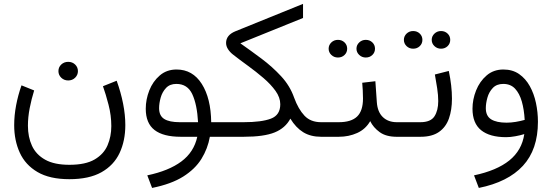

<svg xmlns="http://www.w3.org/2000/svg" viewBox="-20 -696 2809 977"><path d="M277.3 -334Q277.3 -354 291.7 -367.7Q306.2 -381.3 327.1 -381.3Q348.1 -381.3 362.3 -367.7Q376.5 -354 376.5 -334Q376.5 -314.5 362.3 -300.5Q348.1 -286.6 327.1 -286.6Q306.2 -286.6 291.7 -300.5Q277.3 -314.5 277.3 -334ZM333 142.6Q415.5 142.6 461.9 115.2Q508.3 87.9 527.3 43.2Q546.4 -1.5 546.4 -54.2Q546.4 -108.9 532.2 -163.3Q518.1 -217.8 503.9 -257.3L573.7 -285.2Q595.2 -225.6 606.4 -168.5Q617.7 -111.3 617.7 -59.6Q617.7 20.5 588.4 82.8Q559.1 145 496.3 180.4Q433.6 215.8 333 215.8Q232.9 215.8 170.9 179.4Q108.9 143.1 80.6 80.8Q52.2 18.6 52.2 -59.1Q52.2 -108.4 62 -160.2Q71.8 -211.9 89.4 -261.7L153.8 -235.8Q140.1 -191.9 131.1 -145.8Q122.1 -99.6 122.1 -56.2Q122.1 1 142.8 45.9Q163.6 90.8 210 116.7Q256.3 142.6 333 142.6Z M878.4 -342.3Q960.4 -342.3 1006.8 -269Q1053.2 -195.8 1054.7 -74.2H1120.6V0H1047.9Q1037.1 60.5 1005.1 112.3Q973.1 164.1 912.4 202.4Q851.6 240.7 753.9 260.3L729.5 196.3Q838.9 173.3 902.8 125.7Q966.8 78.1 983.9 0H899.4Q811 0 766.4 -34.4Q721.7 -68.8 721.7 -142.6Q721.7 -189.9 739.7 -235.8Q757.8 -281.7 793 -312Q828.1 -342.3 878.4 -342.3ZM894.5 -74.2H987.8Q982.9 -164.1 958.5 -216.6Q934.1 -269 877.4 -269Q844.2 -269 825 -248.5Q805.7 -228 797.6 -199.2Q789.6 -170.4 789.6 -145.5Q789.6 -106.9 815.7 -90.6Q841.8 -74.2 894.5 -74.2Z M1203.1 -475.6Q1255.9 -438.5 1310.8 -397.5Q1365.7 -356.4 1410.6 -307.9Q1455.6 -259.3 1476.6 -199.2Q1498 -140.6 1529.3 -107.4Q1560.5 -74.2 1613.8 -74.2H1631.3V0H1613.8Q1560.5 0 1522.9 -23.2Q1485.4 -46.4 1457.5 -92.3Q1432.1 -44.4 1377.7 -22.2Q1323.2 0 1220.2 0H1101.1V-74.2H1219.7Q1311 -74.2 1358.6 -92.3Q1406.2 -110.4 1406.2 -165.5Q1406.2 -199.7 1382.1 -233.4Q1357.9 -267.1 1320.3 -299.3Q1282.7 -331.5 1241.2 -361.6Q1199.7 -391.6 1165 -418.9Q1149.9 -430.7 1140.1 -446Q1130.4 -461.4 1130.4 -477.5Q1130.4 -517.1 1177.2 -536.6L1522 -676.3V-604.5Z M1793.9 -448.2Q1793.9 -466.8 1807.9 -480Q1821.8 -493.2 1841.3 -493.2Q1861.3 -493.2 1874.8 -480.2Q1888.2 -467.3 1888.2 -448.2Q1888.2 -429.2 1874.8 -416.3Q1861.3 -403.3 1841.3 -403.3Q1821.8 -403.3 1807.9 -416.5Q1793.9 -429.7 1793.9 -448.2ZM1652.3 -448.2Q1652.3 -466.8 1666 -480Q1679.7 -493.2 1699.7 -493.2Q1719.7 -493.2 1733.2 -480.2Q1746.6 -467.3 1746.6 -448.2Q1746.6 -429.2 1733.2 -416.3Q1719.7 -403.3 1699.7 -403.3Q1679.7 -403.3 1666 -416.5Q1652.3 -429.7 1652.3 -448.2ZM1611.8 -74.2H1704.1Q1767.1 -74.2 1797.1 -103Q1827.1 -131.8 1827.1 -194.8Q1827.1 -216.8 1825.9 -236.6Q1824.7 -256.3 1823.2 -274.9L1890.1 -282.7L1897.5 -176.3Q1900.9 -126.5 1928 -100.3Q1955.1 -74.2 1999.5 -74.2H2014.2V0H1998.5Q1944.3 0 1911.9 -23.7Q1879.4 -47.4 1863.8 -79.6Q1840.3 -38.6 1797.6 -19.3Q1754.9 0 1704.1 0H1611.8Z M2176.8 -493.2Q2176.8 -511.7 2190.7 -524.9Q2204.6 -538.1 2224.1 -538.1Q2244.1 -538.1 2257.6 -525.1Q2271 -512.2 2271 -493.2Q2271 -474.1 2257.6 -461.2Q2244.1 -448.2 2224.1 -448.2Q2204.6 -448.2 2190.7 -461.4Q2176.8 -474.6 2176.8 -493.2ZM2035.2 -493.2Q2035.2 -511.7 2048.8 -524.9Q2062.5 -538.1 2082.5 -538.1Q2102.5 -538.1 2116 -525.1Q2129.4 -512.2 2129.4 -493.2Q2129.4 -474.1 2116 -461.2Q2102.5 -448.2 2082.5 -448.2Q2062.5 -448.2 2048.8 -461.4Q2035.2 -474.6 2035.2 -493.2ZM1994.6 -74.2H2119.1Q2171.4 -74.2 2190.7 -104Q2210 -133.8 2210 -181.6Q2210 -211.4 2204.6 -246.8Q2199.2 -282.2 2192.9 -316.9L2263.7 -335Q2279.8 -258.8 2279.8 -193.8Q2279.8 -136.7 2264.4 -93Q2249 -49.3 2213.9 -24.7Q2178.7 0 2120.1 0H1994.6Z M2717.3 -76.2Q2717.3 64.9 2640.9 147.7Q2564.5 230.5 2416.5 260.3L2392.1 196.3Q2507.8 171.9 2571.8 120.4Q2635.7 68.8 2647.9 -13.7Q2627.9 -7.3 2602.5 -2.7Q2577.1 2 2555.2 2Q2472.2 2 2428.2 -33.4Q2384.3 -68.8 2384.3 -142.6Q2384.3 -189.9 2402.6 -235.8Q2420.9 -281.7 2456.1 -312Q2491.2 -342.3 2541.5 -342.3Q2588.4 -342.3 2621.6 -319.1Q2654.8 -295.9 2676 -257.6Q2697.3 -219.2 2707.3 -171.9Q2717.3 -124.5 2717.3 -76.2ZM2557.6 -71.8Q2580.1 -71.8 2603.8 -75.7Q2627.4 -79.6 2649.9 -85.9Q2647 -138.2 2635.3 -179.4Q2623.5 -220.7 2600.8 -244.9Q2578.1 -269 2541 -269Q2507.3 -269 2487.8 -248.5Q2468.3 -228 2460.2 -199.2Q2452.1 -170.4 2452.1 -145.5Q2452.1 -105.5 2479.5 -88.6Q2506.8 -71.8 2557.6 -71.8Z"/></svg>

Font: Vazirmatn RD UI Light
Style: Regular
Weight: 300
Designer: Saber Rastikerdar
Foundry: Saber Rastikerdar
Version: Version 33.003